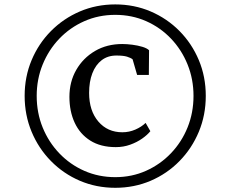

<svg xmlns="http://www.w3.org/2000/svg" viewBox="-20 -934 1070 892"><path d="M94.5 -488.5Q94.5 -577.5 126.8 -654.5Q159 -731.5 216.8 -789.8Q274.5 -848 351 -880.8Q427.5 -913.5 515.5 -913.5Q603.5 -913.5 680 -880.8Q756.5 -848 814 -789.8Q871.5 -731.5 903.8 -654.5Q936 -577.5 936 -488.5Q936 -399.5 903.8 -322Q871.5 -244.5 814 -185.8Q756.5 -127 680 -94.2Q603.5 -61.5 515.5 -61.5Q427.5 -61.5 351 -94.2Q274.5 -127 216.8 -185.8Q159 -244.5 126.8 -322Q94.5 -399.5 94.5 -488.5ZM150.5 -488.5Q150.5 -410 178.2 -341.8Q206 -273.5 255.8 -221.5Q305.5 -169.5 372 -140.2Q438.5 -111 515.5 -111Q592.5 -111 658.5 -140.5Q724.5 -170 774.2 -222Q824 -274 851.5 -342.2Q879 -410.5 879 -488.5Q879 -566 851.5 -634.2Q824 -702.5 774.5 -754.5Q725 -806.5 658.8 -835.8Q592.5 -865 515.5 -865Q438 -865 371.5 -835.5Q305 -806 255.5 -754.2Q206 -702.5 178.2 -634.2Q150.5 -566 150.5 -488.5ZM518 -250.5Q447.5 -250.5 399.5 -280.8Q351.5 -311 327 -363.8Q302.5 -416.5 302.5 -484Q302.5 -554 334.2 -609.2Q366 -664.5 421.2 -697Q476.5 -729.5 548 -729.5Q569.5 -729.5 594.8 -726.2Q620 -723 641.5 -716.5Q663 -710 672.5 -700.5L671.5 -586H617L596 -658.5Q587 -665.5 570 -670.8Q553 -676 520.5 -676Q480.5 -676 452.2 -654.2Q424 -632.5 409 -593.5Q394 -554.5 394 -502.5Q394 -419.5 436.8 -369.5Q479.5 -319.5 548.5 -319.5Q580 -319.5 608.8 -332Q637.5 -344.5 656.5 -363L678.5 -324.5Q664.5 -307 640.2 -290Q616 -273 584.8 -261.8Q553.5 -250.5 518 -250.5Z"/></svg>

Font: Merriweather 48pt SemiBold
Style: Regular
Weight: 600
Version: Version 2.100